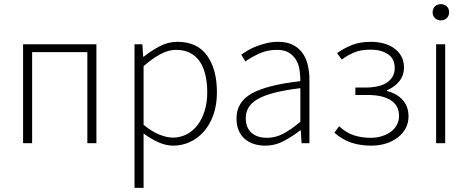

<svg xmlns="http://www.w3.org/2000/svg" viewBox="-20 -695 2274 932"><path d="M92 0V-480H448V0H404V-442H136V0Z M633 217V-480H671L675 -420H678Q713 -448 754.5 -470Q796 -492 841 -492Q937 -492 985 -425.5Q1033 -359 1033 -247Q1033 -186 1016 -138Q999 -90 969.5 -56.5Q940 -23 901.5 -5.5Q863 12 821 12Q787 12 751 -3.5Q715 -19 677 -47V217ZM819 -27Q855 -27 886 -43Q917 -59 939 -88Q961 -117 973.5 -157.5Q986 -198 986 -247Q986 -291 977.5 -329Q969 -367 951 -394.5Q933 -422 904 -437.5Q875 -453 834 -453Q798 -453 759.5 -432.5Q721 -412 677 -374V-89Q719 -55 755 -41Q791 -27 819 -27Z M1267 12Q1238 12 1213 4Q1188 -4 1169 -20Q1150 -36 1139 -61Q1128 -86 1128 -120Q1128 -200 1202.5 -241.5Q1277 -283 1438 -301Q1438 -328 1434 -355.5Q1430 -383 1417 -404.5Q1404 -426 1382 -439.5Q1360 -453 1324 -453Q1276 -453 1236 -434Q1196 -415 1171 -397L1151 -430Q1164 -439 1182.5 -450Q1201 -461 1224 -470Q1247 -479 1274 -485.5Q1301 -492 1330 -492Q1372 -492 1401 -477.5Q1430 -463 1448 -438Q1466 -413 1474 -379.5Q1482 -346 1482 -307V0H1444L1440 -62H1437Q1400 -33 1357.5 -10.5Q1315 12 1267 12ZM1275 -26Q1317 -26 1355 -46Q1393 -66 1438 -104V-267Q1364 -258 1313 -245Q1262 -232 1231 -214Q1200 -196 1186.5 -173Q1173 -150 1173 -122Q1173 -96 1181 -78Q1189 -60 1203 -48.5Q1217 -37 1235.5 -31.5Q1254 -26 1275 -26Z M1782 12Q1731 12 1687 -2Q1643 -16 1603 -51L1626 -82Q1661 -50 1698.5 -38Q1736 -26 1779 -26Q1807 -26 1832 -33.5Q1857 -41 1876 -54.5Q1895 -68 1906 -88Q1917 -108 1917 -132Q1917 -183 1877 -208.5Q1837 -234 1765 -234H1705V-270H1752Q1824 -270 1860 -295.5Q1896 -321 1896 -364Q1896 -411 1862.5 -432.5Q1829 -454 1780 -454Q1732 -454 1700.5 -441Q1669 -428 1639 -406L1616 -437Q1648 -460 1687 -476Q1726 -492 1781 -492Q1814 -492 1843 -484Q1872 -476 1893.5 -460.5Q1915 -445 1928 -422Q1941 -399 1941 -368Q1941 -329 1918.5 -301Q1896 -273 1859 -257V-253Q1880 -248 1898.5 -238Q1917 -228 1931.5 -213Q1946 -198 1954.5 -177.5Q1963 -157 1963 -130Q1963 -98 1949 -72Q1935 -46 1910 -27Q1885 -8 1852 2Q1819 12 1782 12Z M2097 0V-480H2141V0ZM2120 -596Q2103 -596 2091.5 -607Q2080 -618 2080 -635Q2080 -654 2091.5 -664.5Q2103 -675 2120 -675Q2137 -675 2148.5 -664.5Q2160 -654 2160 -635Q2160 -618 2148.5 -607Q2137 -596 2120 -596Z"/></svg>

Font: CV Source Sans Light
Style: Regular
Weight: 300
Designer: Paul D. Hunt
Foundry: Adobe Systems Incorporated
Version: Version 3.001